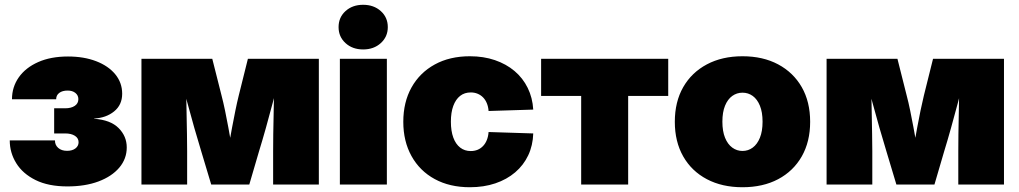

<svg xmlns="http://www.w3.org/2000/svg" viewBox="-20 -767 4236 798"><path d="M260.3 7.8Q181.2 7.8 127.9 -18.6Q74.7 -44.9 47.6 -88.6Q20.5 -132.3 20.5 -183.6H208.5Q208 -164.6 221.9 -152.3Q235.8 -140.1 258.8 -140.1Q280.3 -140.1 293.5 -150.1Q306.6 -160.2 306.6 -175.8Q306.6 -192.9 291.3 -202.6Q275.9 -212.4 251 -212.4H205.1V-316.9H251Q275.4 -316.9 290.5 -326.9Q305.7 -336.9 305.7 -355Q305.7 -370.6 293.5 -380.6Q281.2 -390.6 261.2 -390.6Q239.3 -390.6 226.3 -380.9Q213.4 -371.1 213.4 -354.5H29.8Q29.8 -405.3 58.1 -445.6Q86.4 -485.8 138.7 -509Q190.9 -532.2 262.7 -532.2Q328.6 -532.2 379.4 -512.7Q430.2 -493.2 459 -458.3Q487.8 -423.3 487.8 -377.4Q487.8 -331.1 454.3 -304Q420.9 -276.9 371.1 -274.4V-273.4Q439.5 -268.6 473.1 -234.6Q506.8 -200.7 506.8 -154.3Q506.8 -106.9 475.8 -70.3Q444.8 -33.7 389.4 -12.9Q334 7.8 260.3 7.8Z M567.9 0V-522.5H862.3L900.9 -369.6Q908.2 -341.8 915.3 -307.6Q922.4 -273.4 929 -237.5Q935.5 -201.7 941.4 -168.5Q947.3 -135.3 952.1 -109.9H920.9Q926.3 -135.3 932.1 -168.5Q938 -201.7 944.6 -237.3Q951.2 -272.9 958.3 -307.4Q965.3 -341.8 972.2 -369.6L1010.3 -522.5H1305.2V0H1115.2V-138.2Q1115.2 -170.9 1115.7 -209.2Q1116.2 -247.6 1117.2 -288.3Q1118.2 -329.1 1118.7 -369.1Q1119.1 -409.2 1119.6 -445.8H1140.6Q1128.4 -396 1114 -341.6Q1099.6 -287.1 1085 -234.9Q1070.3 -182.6 1056.6 -138.2L1016.1 0H857.9L816.4 -138.2Q802.7 -183.1 787.6 -235.6Q772.5 -288.1 758.1 -342.3Q743.7 -396.5 731.4 -445.8H752.9Q753.4 -409.2 754.2 -369.1Q754.9 -329.1 755.6 -288.3Q756.3 -247.6 757.1 -209.2Q757.8 -170.9 757.8 -138.2V0Z M1392.6 0V-522.5H1587.9V0ZM1489.3 -561.5Q1444.8 -561.5 1416 -587.9Q1387.2 -614.3 1387.2 -654.3Q1387.2 -694.8 1416 -720.9Q1444.8 -747.1 1489.3 -747.1Q1533.7 -747.1 1562.7 -720.9Q1591.8 -694.8 1591.8 -654.3Q1591.8 -614.3 1562.7 -587.9Q1533.7 -561.5 1489.3 -561.5Z M1933.1 11.2Q1849.1 11.2 1786.9 -22.7Q1724.6 -56.6 1690.4 -118.2Q1656.2 -179.7 1656.2 -260.7Q1656.2 -342.3 1690.4 -403.6Q1724.6 -464.8 1786.9 -499Q1849.1 -533.2 1933.1 -533.2Q1989.7 -533.2 2036.9 -517.1Q2084 -501 2118.7 -471.7Q2153.3 -442.4 2173.3 -401.6Q2193.4 -360.8 2196.3 -311.5L2010.7 -305.7Q2009.3 -323.7 2003.4 -337.9Q1997.6 -352.1 1987.8 -362.1Q1978 -372.1 1965.1 -377.4Q1952.1 -382.8 1936.5 -382.8Q1910.6 -382.8 1892.3 -368.4Q1874 -354 1864 -326.9Q1854 -299.8 1854 -261.2Q1854 -222.7 1864 -195.3Q1874 -168 1892.6 -153.6Q1911.1 -139.2 1936.5 -139.2Q1952.1 -139.2 1965.1 -144.5Q1978 -149.9 1987.8 -160.2Q1997.6 -170.4 2003.4 -185.1Q2009.3 -199.7 2010.7 -218.3L2196.3 -212.4Q2194.8 -162.6 2175.5 -121.6Q2156.2 -80.6 2121.3 -50.8Q2086.4 -21 2038.6 -4.9Q1990.7 11.2 1933.1 11.2Z M2395.5 0V-368.2H2229V-522.5H2757.3V-368.2H2590.8V0Z M3065.9 11.2Q2981.4 11.2 2918 -22.2Q2854.5 -55.7 2819.6 -116.9Q2784.7 -178.2 2784.7 -260.7Q2784.7 -343.8 2819.6 -404.8Q2854.5 -465.8 2918 -499.5Q2981.4 -533.2 3065.9 -533.2Q3150.9 -533.2 3214.1 -499.5Q3277.3 -465.8 3312.3 -404.8Q3347.2 -343.8 3347.2 -260.7Q3347.2 -178.2 3312.3 -116.9Q3277.3 -55.7 3214.1 -22.2Q3150.9 11.2 3065.9 11.2ZM3065.9 -139.6Q3089.8 -139.6 3108.6 -153.6Q3127.4 -167.5 3138.4 -194.6Q3149.4 -221.7 3149.4 -261.2Q3149.4 -300.8 3138.4 -327.6Q3127.4 -354.5 3108.6 -368.2Q3089.8 -381.8 3065.9 -381.8Q3042.5 -381.8 3023.4 -368.2Q3004.4 -354.5 2993.4 -327.6Q2982.4 -300.8 2982.4 -261.2Q2982.4 -221.7 2993.4 -194.6Q3004.4 -167.5 3023.4 -153.6Q3042.5 -139.6 3065.9 -139.6Z M3415.5 0V-522.5H3710L3748.5 -369.6Q3755.9 -341.8 3762.9 -307.6Q3770 -273.4 3776.6 -237.5Q3783.2 -201.7 3789.1 -168.5Q3794.9 -135.3 3799.8 -109.9H3768.6Q3773.9 -135.3 3779.8 -168.5Q3785.6 -201.7 3792.2 -237.3Q3798.8 -272.9 3805.9 -307.4Q3813 -341.8 3819.8 -369.6L3857.9 -522.5H4152.8V0H3962.9V-138.2Q3962.9 -170.9 3963.4 -209.2Q3963.9 -247.6 3964.8 -288.3Q3965.8 -329.1 3966.3 -369.1Q3966.8 -409.2 3967.3 -445.8H3988.3Q3976.1 -396 3961.7 -341.6Q3947.3 -287.1 3932.6 -234.9Q3918 -182.6 3904.3 -138.2L3863.8 0H3705.6L3664.1 -138.2Q3650.4 -183.1 3635.3 -235.6Q3620.1 -288.1 3605.7 -342.3Q3591.3 -396.5 3579.1 -445.8H3600.6Q3601.1 -409.2 3601.8 -369.1Q3602.5 -329.1 3603.3 -288.3Q3604 -247.6 3604.7 -209.2Q3605.5 -170.9 3605.5 -138.2V0Z"/></svg>

Font: Inter 28pt Black
Style: Regular
Weight: 900
Designer: Rasmus Andersson
Foundry: rsms
Version: Version 4.001;git-66647c0bb